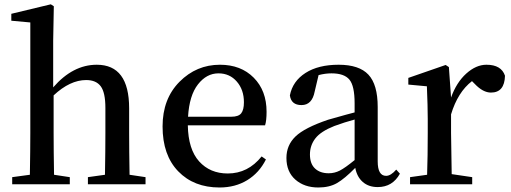

<svg xmlns="http://www.w3.org/2000/svg" viewBox="-20 -834 2311 869"><path d="M566.4 -43 638.7 -32.2V0H377.9V-32.2L455.1 -43Q457 -154.3 457 -232.4V-345.7Q457 -415 436 -443.4Q415 -471.7 370.1 -471.7Q296.9 -471.7 222.7 -402.3V-232.4Q222.7 -154.3 224.6 -43L295.9 -32.2V0H35.2V-32.2L115.2 -43Q117.2 -156.2 117.2 -232.4V-732.4L31.2 -740.2V-771.5L210 -814.5L223.6 -805.7L220.7 -649.4V-438.5Q309.6 -541 418 -541Q564.5 -541 564.5 -343.8V-232.4Q564.5 -154.3 566.4 -43Z M831.1 -305.7H1027.3Q1059.6 -305.7 1071.8 -321.3Q1084 -336.9 1084 -371.1Q1084 -427.7 1051.8 -464.8Q1019.5 -502 968.8 -502Q915 -502 876 -452.1Q836.9 -402.3 831.1 -305.7ZM1179.7 -266.6H830.1Q832 -158.2 881.3 -103.5Q930.7 -48.8 1010.7 -48.8Q1102.5 -48.8 1164.1 -126L1183.6 -112.3Q1153.3 -51.8 1099.1 -18.6Q1044.9 14.6 973.6 14.6Q857.4 14.6 786.6 -58.6Q715.8 -131.8 715.8 -261.7Q715.8 -386.7 792.5 -463.9Q869.1 -541 975.6 -541Q1070.3 -541 1128.4 -482.4Q1186.5 -423.8 1186.5 -328.1Q1186.5 -288.1 1179.7 -266.6Z M1585 -109.4V-293Q1541 -281.2 1493.2 -263.7Q1431.6 -239.3 1407.2 -207.5Q1382.8 -175.8 1382.8 -134.8Q1382.8 -92.8 1405.8 -71.3Q1428.7 -49.8 1467.8 -49.8Q1494.1 -49.8 1518.1 -62Q1542 -74.2 1585 -109.4ZM1773.4 -66.4 1790 -47.9Q1756.8 12.7 1689.5 12.7Q1648.4 12.7 1622.1 -10.3Q1595.7 -33.2 1587.9 -74.2Q1540 -25.4 1505.4 -5.4Q1470.7 14.6 1420.9 14.6Q1357.4 14.6 1316.9 -21Q1276.4 -56.6 1276.4 -119.1Q1276.4 -176.8 1317.4 -216.3Q1358.4 -255.9 1464.8 -292Q1564.5 -320.3 1585 -325.2V-366.2Q1585 -445.3 1561.5 -473.6Q1538.1 -502 1480.5 -502Q1452.1 -502 1421.9 -494.1L1404.3 -419.9Q1392.6 -358.4 1344.7 -358.4Q1297.9 -358.4 1292 -402.3Q1304.7 -466.8 1362.8 -503.9Q1420.9 -541 1512.7 -541Q1605.5 -541 1647.5 -496.1Q1689.5 -451.2 1689.5 -349.6V-103.5Q1689.5 -38.1 1727.5 -38.1Q1749 -38.1 1773.4 -66.4Z M2011.7 -530.3 2021.5 -392.6Q2045.9 -460.9 2090.3 -501Q2134.8 -541 2181.6 -541Q2249 -541 2265.6 -491.2Q2263.7 -415 2202.1 -415Q2166 -415 2128.9 -454.1L2116.2 -466.8Q2051.8 -417 2021.5 -316.4V-232.4Q2021.5 -212.9 2024.4 -45.9L2117.2 -32.2V0H1835.9V-32.2L1913.1 -43Q1916 -127.9 1916 -232.4V-295.9Q1916 -351.6 1912.1 -443.4L1828.1 -451.2V-481.4L1997.1 -540Z"/></svg>

Font: GenYoMin TW TTF SemiBold
Style: Regular
Weight: 600
Version: Version 1.300